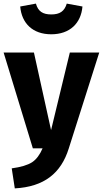

<svg xmlns="http://www.w3.org/2000/svg" viewBox="-26 -822 570 1064"><path d="M258 -632C361 -632 423 -693 431 -786L344 -802C331 -759 305 -742 258 -742C211 -742 185 -759 173 -802L86 -786C94 -693 155 -632 258 -632ZM524 -531H361L257 -101L162 -531H-6L156 0H210C195 35 176 61 152 77C127 93 90 104 39 111L56 222C219 213 312 138 355 1Z"/></svg>

Font: Fira Sans
Style: Bold
Weight: 700
Designer: Carrois Corporate & Edenspiekermann AG
Foundry: Carrois Corporate GbR & Edenspiekermann AG
Version: Version 4.203